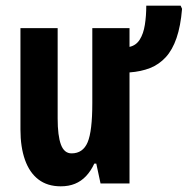

<svg xmlns="http://www.w3.org/2000/svg" viewBox="-20 -646 661 676"><path d="M621 -615Q616 -554 601.5 -512Q587 -470 563.5 -444.5Q540 -419 508.5 -406.5Q477 -394 436 -391V0H334L319 -70H312Q300 -44 283 -26Q266 -8 244 1Q222 10 194 10Q147 10 115.5 -14Q84 -38 68 -83Q52 -128 52 -190V-547H183V-229Q183 -168 194.5 -137Q206 -106 232 -106Q272 -106 288.5 -145Q305 -184 305 -283V-547H436V-481Q459 -486 472 -506.5Q485 -527 490 -558.5Q495 -590 495 -626H616Z"/></svg>

Font: Noto Sans Display ExtraCondensed
Style: Bold
Weight: 700
Width: 2
Designer: Monotype Design Team
Foundry: Monotype Imaging Inc.
Version: Version 2.003